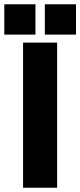

<svg xmlns="http://www.w3.org/2000/svg" viewBox="-72 -880 376 900"><path d="M36.1 0V-680.2H195.8V0ZM-51.8 -717.8V-859.9H94.2V-717.8ZM138.2 -717.8V-859.9H284.2V-717.8Z"/></svg>

Font: TASA Orbiter Display Black
Style: Regular
Weight: 900
Designer: Weizhong Zhang
Version: Version 1.000;Glyphs 3.1.2 (3151)